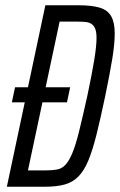

<svg xmlns="http://www.w3.org/2000/svg" viewBox="-20 -708 455 728"><path d="M25 -320 37 -377H246L234 -320ZM6 0 152 -688H278Q328 -688 358 -679Q388 -670 401.5 -646.5Q415 -623 415 -581Q415 -541 405.5 -483.5Q396 -426 379 -344Q361 -258 346 -198Q331 -138 315 -99.5Q299 -61 277.5 -39Q256 -17 225.5 -8.5Q195 0 151 0ZM86 -62H156Q180 -62 197.5 -65.5Q215 -69 228.5 -83.5Q242 -98 254.5 -128Q267 -158 280 -210.5Q293 -263 311 -344Q329 -429 337.5 -481.5Q346 -534 346 -564Q346 -585 341.5 -597.5Q337 -610 328 -616.5Q319 -623 306 -624.5Q293 -626 275 -626H206Z"/></svg>

Font: Saira ExtraCondensed
Style: Italic
Weight: 400
Width: 2
Italic angle: -12°
Designer: Hector Gatti with collaboration of the Omnibus-Type team
Foundry: Omnibus-Type
Version: Version 1.101